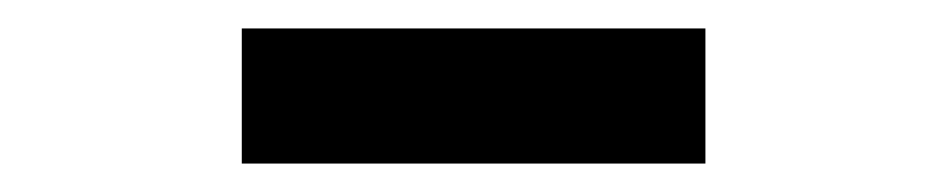

<svg xmlns="http://www.w3.org/2000/svg" viewBox="-20 -789 666 135"><path d="M150 -674V-769H476V-674Z"/></svg>

Font: Noto Sans JP Thin
Style: Bold
Weight: 700
Version: Version 2.004-H2;hotconv 1.0.118;makeotfexe 2.5.65603